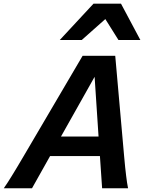

<svg xmlns="http://www.w3.org/2000/svg" viewBox="-29 -1003 768 1023"><path d="M295.9 -275.4H496.1L475.1 -593.8ZM503.4 -171.4H237.8L141.6 0H-8.8Q1.5 -14.6 11.7 -30.5Q22 -46.4 34.2 -66.2Q46.4 -85.9 61.8 -111.6Q77.1 -137.2 97.2 -171.4L411.1 -705.6H585L632.3 -171.4Q635.3 -137.7 637.9 -112.1Q640.6 -86.4 643.1 -66.4Q645.5 -46.4 647.9 -30.5Q650.4 -14.6 653.3 0H515.1ZM602.1 -790 532.2 -901.4 406.7 -790H289.6L469.2 -983.4H615.7L718.8 -790Z"/></svg>

Font: Andika New Basic
Style: Bold Italic
Weight: 700
Italic angle: -14°
Designer: Victor Gaultney, Annie Olsen, Pablo Ugerman
Foundry: SIL International
Version: Version 5.500